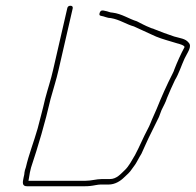

<svg xmlns="http://www.w3.org/2000/svg" viewBox="-20 -666 681 668"><path d="M137 -322C129 -286 119 -251 111 -219C98 -173 80 -128 70 -84C67 -77 66 -71 65 -65C65 -59 63 -53 62 -48C58 -30 57 -18 74 -18H272C280 -18 287 -18 294 -19C305 -20 320 -24 330 -24H358C380 -24 399 -36 412 -49C422 -58 432 -67 439 -78C444 -85 452 -95 456 -103L466 -121C470 -127 474 -134 477 -142L486 -162C500 -194 518 -227 533 -259L542 -283C549 -298 556 -309 561 -325C570 -346 579 -368 589 -388C602 -409 611 -438 622 -462C631 -482 650 -504 636 -518C625 -532 606 -533 586 -539C562 -547 540 -555 518 -564C510 -568 510 -566 502 -570C486 -576 470 -585 456 -592C429 -600 404 -618 372 -622C362 -622 355 -627 346 -628C338 -630 331 -632 327 -622C325 -616 325 -612 331 -611C344 -609 353 -603 366 -603C396 -598 420 -581 446 -574C466 -565 486 -556 507 -546C529 -535 550 -529 577 -521L597 -515C602 -514 623 -508 622 -502C609 -478 596 -449 586 -423C585 -418 582 -414 580 -409C561 -372 541 -327 525 -287L514 -262C506 -245 502 -231 493 -215C478 -187 465 -155 450 -127C439 -109 429 -88 414 -74C400 -61 386 -43 362 -43H334C315 -43 298 -37 277 -37H79L81 -48C82 -53 83 -59 84 -66L88 -83C113 -158 137 -239 156 -322C166 -359 176 -388 184 -424L233 -637C234 -643 231 -646 225 -646C219 -646 215 -643 214 -637L165 -424C157 -388 147 -360 137 -322Z"/></svg>

Font: Electronic
Style: ExThnIt
Weight: 100
Version: Version 1.011